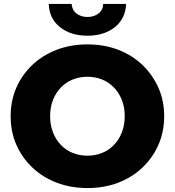

<svg xmlns="http://www.w3.org/2000/svg" viewBox="-20 -939 886 973"><path d="M423 14Q339 14 268 -13Q197 -40 144.5 -89.5Q92 -139 63 -205Q34 -271 34 -350Q34 -429 63 -495Q92 -561 144.5 -610.5Q197 -660 268 -687Q339 -714 423 -714Q508 -714 578.5 -687Q649 -660 701 -610.5Q753 -561 782.5 -495Q812 -429 812 -350Q812 -271 782.5 -204.5Q753 -138 701 -89Q649 -40 578.5 -13Q508 14 423 14ZM423 -150Q463 -150 497.5 -164Q532 -178 557.5 -204.5Q583 -231 597.5 -268Q612 -305 612 -350Q612 -396 597.5 -432.5Q583 -469 557.5 -495.5Q532 -522 497.5 -536Q463 -550 423 -550Q383 -550 348.5 -536Q314 -522 288.5 -495.5Q263 -469 248.5 -432.5Q234 -396 234 -350Q234 -305 248.5 -268Q263 -231 288.5 -204.5Q314 -178 348.5 -164Q383 -150 423 -150ZM423 -758Q339 -758 284.5 -801Q230 -844 227 -919H343Q345 -888 367.5 -870.5Q390 -853 423 -853Q456 -853 479 -870.5Q502 -888 503 -919H619Q616 -844 561.5 -801Q507 -758 423 -758Z"/></svg>

Font: Montserrat Thin ExtraBold
Style: Regular
Weight: 800
Version: Version 9.000